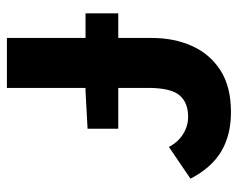

<svg xmlns="http://www.w3.org/2000/svg" viewBox="-88 -604 704 569"><g transform="rotate(-90 264.5 -320.0)"><path d="M167 -322V-413L278 -419H509V-322ZM216 12Q148 12 99.5 -17Q51 -46 19 -108L113 -172Q127 -145 151 -130Q175 -115 202 -115Q245 -115 266.5 -141Q288 -167 288 -234V-652H436V-222Q436 -157 412.5 -104Q389 -51 340.5 -19.5Q292 12 216 12Z"/></g></svg>

Font: Mada
Style: Bold
Weight: 700
Designer: Khaled Hosny
Version: Version 1.5